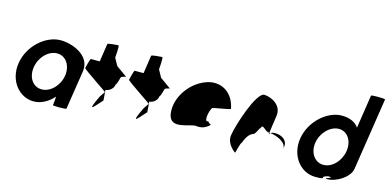

<svg xmlns="http://www.w3.org/2000/svg" viewBox="-74 -1210 3311 1638"><g transform="rotate(15 1581.5 -391.0)"><path d="M63 -274C39 -118 140 8 271 8C336 8 399 -28 444 -80C449 -76 439 -4 439 -4C438 3 557 2 558 -5L611 -347C634 -500 452 -558 357 -556C226 -554 87 -430 63 -274ZM197 -274C211 -366 284 -440 361 -440C437 -440 488 -366 474 -274C460 -184 388 -109 310 -109C231 -109 183 -184 197 -274Z M623 -382C621 -371 846 -226 838 -226L805 -177C738 -34 757 -54 845 -154L838 -246C854 -246 903 -261 911 -314C918 -314 934 -371 936 -382C938 -392 985 -400 978 -400L883 -468L847 -533C848 -540 856 -642 847 -642C838 -642 753 -636 752 -628L728 -468H650C643 -468 625 -392 623 -382Z M1010 -382C1008 -371 1233 -226 1225 -226L1192 -177C1125 -34 1144 -54 1232 -154L1225 -246C1241 -246 1290 -261 1298 -314C1305 -314 1321 -371 1323 -382C1325 -392 1372 -400 1365 -400L1270 -468L1234 -533C1235 -540 1243 -642 1234 -642C1225 -642 1140 -636 1139 -628L1115 -468H1037C1030 -468 1012 -392 1010 -382Z M1428 -196C1447 -52 1620 -160 1669 -148C1708 -144 1746 -152 1784 -191C1776 -193 1750 -212 1753 -217C1731 -188 1719 -257 1755 -330C1767 -340 1922 -358 1914 -368C1888 -506 1777 -570 1662 -535C1523 -493 1409 -341 1428 -196ZM1753 -218V-217ZM1785 -192 1784 -191C1786 -191 1786 -191 1785 -190Z M1973 -149C1961 -68 2045 -14 2045 -14C2044 -6 2068 -112 2079 -112C2098 -171 2128 -200 2151 -208C2175 -208 2207 -314 2199 -261C2210 -331 2234 -256 2283 -254C2287 -281 2295 -346 2305 -409C2320 -510 2214 -556 2158 -556C2089 -556 1988 -250 1973 -149ZM2283 -254C2283 -246 2282 -242 2283 -241C2282 -237 2283 -246 2293 -254ZM2293 -254C2338 -250 2443 -215 2433 -149L2436 -170C2445 -228 2395 -264 2331 -264C2312 -264 2300 -259 2293 -254Z M2550 -274C2526 -118 2628 8 2758 8C2878 8 2776 -6 2867 -26C2940 -23 2799 0 2867 0C2938 0 3053 -66 3065 -146L3163 -784C3164 -792 3040 -792 3039 -785L2994 -490C2966 -532 2913 -556 2844 -556C2714 -556 2574 -430 2550 -274ZM2684 -274C2698 -366 2774 -440 2849 -440C2925 -440 2974 -366 2960 -274C2946 -184 2876 -109 2798 -109C2721 -109 2670 -184 2684 -274Z"/></g></svg>

Font: Ampere
Style: SCCndIta
Weight: 400
Version: Version 1